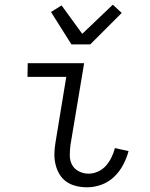

<svg xmlns="http://www.w3.org/2000/svg" viewBox="-20 -789 640 817"><path d="M351 8Q327 8 304 2.5Q281 -3 263 -15.5Q245 -28 233.5 -47Q222 -66 216.5 -88.5Q211 -111 211.5 -134.5Q212 -158 216 -182L262 -462H97L98 -520H338L280 -173Q277 -151 277 -128.5Q277 -106 286.5 -88Q296 -70 315.5 -60Q335 -50 357 -50Q377 -50 397 -59Q417 -68 431 -84Q445 -100 454.5 -119.5Q464 -139 469 -159L527 -146Q519 -116 504 -87.5Q489 -59 465.5 -36.5Q442 -14 411.5 -3Q381 8 351 8ZM284 -600 197 -738 242 -766 330 -645 460 -769 498 -734 364 -600Z"/></svg>

Font: Iosevka HT Light Extended
Style: Italic
Weight: 300
Width: 7
Italic angle: -9°
Monospace: yes
Designer: Belleve Invis
Foundry: Belleve Invis
Version: Version 32.3.0; ttfautohint (v1.8.4)